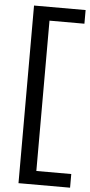

<svg xmlns="http://www.w3.org/2000/svg" viewBox="-60 -784 446 953"><g transform="rotate(5 163.5 -307.5)"><path d="M70 135V-750H327V-682H153V67H327V135Z"/></g></svg>

Font: Cabin VF Beta
Style: Regular
Weight: 400
Designer: Pablo Impallari
Foundry: Pablo Impallari. http://www.impallari.com Igino Marini. http://www.ikern.com
Version: Version 2.200